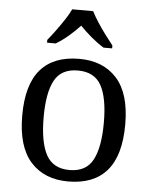

<svg xmlns="http://www.w3.org/2000/svg" viewBox="-54 -811 686 867"><g transform="rotate(5 288.5 -378.0)"><path d="M287 10Q179 10 117 -59Q55 -128 55 -269Q55 -409 114.5 -477.5Q174 -546 290 -546Q398 -546 460 -477.5Q522 -409 522 -269Q522 -128 462.5 -59Q403 10 287 10ZM289 -42Q364 -42 394.5 -99.5Q425 -157 425 -269Q425 -381 394 -437Q363 -493 288 -493Q213 -493 182.5 -437Q152 -381 152 -269Q152 -157 183 -99.5Q214 -42 289 -42ZM138 -619Q154 -638 173 -664Q192 -690 210 -717Q228 -744 238 -766H333Q344 -744 361.5 -717Q379 -690 398.5 -664Q418 -638 433 -619V-606H394Q366 -623 337 -647.5Q308 -672 285 -696Q263 -672 234.5 -647.5Q206 -623 177 -606H138Z"/></g></svg>

Font: Noto Serif Dives Akuru
Style: Regular
Weight: 400
Designer: Fernando Caro
Foundry: Fernando Caro
Version: Version 2.000; ttfautohint (v1.8.4.7-5d5b)